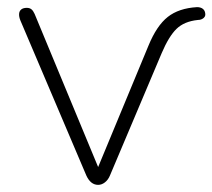

<svg xmlns="http://www.w3.org/2000/svg" viewBox="-20 -512 595 538"><path d="M222 -20 37 -455Q33 -465 33.5 -473Q34 -481 39.5 -485.5Q45 -490 55 -490Q63 -490 68 -486Q73 -482 77 -473L267 -15H243L396 -384Q419 -440 450 -464.5Q481 -489 532 -492Q542 -492 548 -487.5Q554 -483 555 -475Q556 -469 553.5 -465Q551 -461 546 -458.5Q541 -456 534 -456Q496 -452 474.5 -431Q453 -410 433 -363L288 -20Q283 -8 274 -1Q265 6 255 6Q234 6 222 -20Z"/></svg>

Font: SN Pro Thin
Style: Regular
Weight: 200
Designer: Tobias Whetton
Foundry: Supernotes
Version: Version 1.003;Glyphs 3.3 (3324)